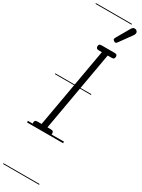

<svg xmlns="http://www.w3.org/2000/svg" viewBox="-417 -1258 1270 1714"><g transform="rotate(30 218.0 -401.0)"><path d="M72.5 0Q54.5 0 48.8 -7.2Q43 -14.5 43 -26Q43 -38.5 48.8 -45.8Q54.5 -53 72.5 -53H114.5L260 -877H230Q211.5 -877 205.2 -884.8Q199 -892.5 199 -903.5Q199 -915 205 -921.8Q211 -928.5 230 -928.5H360Q378.5 -928.5 384 -921.8Q389.5 -915 389.5 -903.5Q389.5 -892.5 383.8 -884.8Q378 -877 360 -877H320L175 -53H208.5Q227.5 -53 233.5 -45.8Q239.5 -38.5 239.5 -26Q239.5 -14.5 233.5 -7.2Q227.5 0 208.5 0ZM72.5 0Q54.5 0 48.8 -7.2Q43 -14.5 43 -26Q43 -38.5 48.8 -45.8Q54.5 -53 72.5 -53H114.5L260 -877H230Q211.5 -877 205.2 -884.8Q199 -892.5 199 -903.5Q199 -915 205 -921.8Q211 -928.5 230 -928.5H360Q378.5 -928.5 384 -921.8Q389.5 -915 389.5 -903.5Q389.5 -892.5 383.8 -884.8Q378 -877 360 -877H320L175 -53H208.5Q227.5 -53 233.5 -45.8Q239.5 -38.5 239.5 -26Q239.5 -14.5 233.5 -7.2Q227.5 0 208.5 0ZM307.5 -1015Q299.5 -1020 295.5 -1027.5Q291.5 -1035 300.5 -1050.5L377.5 -1184.5Q390 -1206 405.2 -1206.8Q420.5 -1207.5 429.5 -1200Q441 -1189.5 440.5 -1176.8Q440 -1164 431.5 -1152L339 -1024Q330 -1011.5 322.2 -1011.2Q314.5 -1011 307.5 -1015ZM-5 420.5H366.5V428.5H-5ZM-5 -16H366.5V0H-5ZM-5 -505.5H366.5V-497.5H-5ZM-5 -1230H366.5V-1222H-5Z"/></g></svg>

Font: Edu VIC WA NT Pre Guide
Style: Regular
Weight: 400
Designer: Tina and Corey Anderson, Eben Sorkin, Mirko Velimirovic
Foundry: Google for Education
Version: Version 1.000